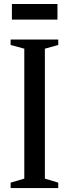

<svg xmlns="http://www.w3.org/2000/svg" viewBox="-20 -964 353 984"><path d="M34.5 0V-28L104.5 -48.5V-714.5L34.5 -733.5V-761.5H278.5V-733.5L210 -714.5V-48.5L278.5 -28V0ZM41 -863.5V-943.5H274.5V-863.5Z"/></svg>

Font: Libre Caslon Condensed Medium
Style: Regular
Weight: 500
Designer: Pablo Impallari, Rodrigo Fuenzalida, Katja Schimmel, Ertekin Erdin
Foundry: Pablo Impallari, Rodrigo Fuenzalida
Version: Version 2.000; ttfautohint (v1.8.4.7-5d5b);gftools[0.9.33]